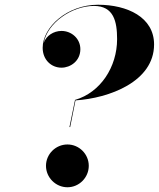

<svg xmlns="http://www.w3.org/2000/svg" viewBox="-20 -780 670 810"><path d="M296.5 -358.5 273 -244H276L298.5 -356.5C439.5 -365.5 630 -435 630 -592.5C630 -707.5 517 -760 393.5 -760C263.5 -760 160 -665.5 160 -578.5C160 -527.5 196.5 -494.5 239.5 -494.5C277 -494.5 319 -522.5 319 -572.5C319 -617.5 281.5 -649.5 239.5 -649.5C206 -649.5 175 -629 164.5 -599.5C180 -683 282.5 -755 376 -755C460 -755 474 -689 474 -615C474 -497 403.5 -389.5 296.5 -358.5ZM174 -80.5C174 -31 215 10 264.5 10C314 10 354.5 -31 354.5 -80.5C354.5 -130 314 -170.5 264.5 -170.5C215 -170.5 174 -130 174 -80.5Z"/></svg>

Font: Bodoni* 72pt
Style: Bold Italic
Weight: 700
Italic angle: -13°
Version: Version 2.3